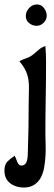

<svg xmlns="http://www.w3.org/2000/svg" viewBox="-80 -639 241 863"><path d="M86 -619Q106 -619 118 -602.5Q130 -586 130 -568Q130 -550 116 -536.5Q102 -523 85 -523Q66 -523 51 -535Q36 -547 36 -567Q36 -587 51 -603Q66 -619 86 -619ZM124 -432Q127 -396 127 -361Q127 -279 125.5 -198Q124 -117 124 -35Q124 -15 125 10Q126 35 124.5 61.5Q123 88 118.5 113.5Q114 139 103.5 159Q93 179 74 191.5Q55 204 26 204Q-9 204 -34.5 184.5Q-60 165 -60 127Q-60 101 -47 87.5Q-34 74 -14 61Q-11 66 -8.5 73Q-6 80 -3 87.5Q0 95 4.5 100Q9 105 16 105Q26 105 32 99.5Q38 94 40.5 85.5Q43 77 44 68Q45 59 45 51Q47 -8 48 -66Q49 -124 49 -183Q49 -212 50 -235Q51 -258 48 -279Q45 -300 36 -320Q27 -340 7 -364Q23 -372 39 -377.5Q55 -383 69 -394Q83 -405 95 -416Q107 -427 124 -432Z"/></svg>

Font: Fette Mikado
Style: Regular
Weight: 400
Designer: Peter Wiegel
Foundry: Peter Wiegel
Version: Version 1.000